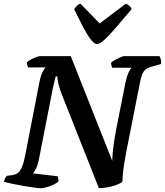

<svg xmlns="http://www.w3.org/2000/svg" viewBox="-31 -1003 879 1023"><path d="M186 0Q176 0 150.5 -3.5Q125 -7 93.5 -12.5Q62 -18 33.5 -24Q5 -30 -11 -35Q-8 -44 -3.5 -53Q1 -62 5 -66L35 -70Q53 -73 65 -82.5Q77 -92 87 -116Q97 -140 105 -184L179 -565Q186 -600 196 -620Q206 -640 213 -644H119Q117 -648 114.5 -655.5Q112 -663 113 -672Q120 -679 134.5 -686.5Q149 -694 163 -699Q177 -704 182 -704H346L567 -146Q568 -174 570.5 -199Q573 -224 577 -250Q581 -276 587 -308L637 -561Q644 -595 654 -616.5Q664 -638 671 -642H567Q565 -646 563 -653Q561 -660 561 -669Q568 -676 582.5 -684Q597 -692 611 -698Q625 -704 630 -704H819Q821 -700 825 -689Q829 -678 827 -662L782 -649Q760 -644 747 -634.5Q734 -625 726.5 -606.5Q719 -588 713 -554L642 -195Q629 -128 625 -88.5Q621 -49 621 -34Q606 -23 583.5 -15.5Q561 -8 538 -4.5Q515 -1 496 0L303 -488Q287 -527 280.5 -555Q274 -583 275 -596H266Q265 -593 263 -585Q261 -577 258 -564Q255 -551 250 -530L175 -147Q169 -120 160 -103Q151 -86 145 -79L275 -64Q278 -60 279.5 -51.5Q281 -43 280 -35Q261 -20 231.5 -10Q202 0 186 0ZM486 -768Q472 -768 452.5 -793Q433 -818 411 -860.5Q389 -903 364 -954Q372 -964 378.5 -972Q385 -980 398 -983L500 -878L639 -983Q652 -978 660 -970.5Q668 -963 670 -954Q627 -903 590.5 -860.5Q554 -818 527.5 -793Q501 -768 486 -768Z"/></svg>

Font: Texturina 12pt
Style: Bold Italic
Weight: 700
Italic angle: -11°
Designer: Guillermo Torres Carreño
Foundry: Omnibus-Type
Version: Version 1.002